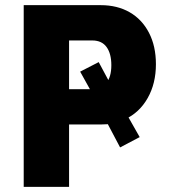

<svg xmlns="http://www.w3.org/2000/svg" viewBox="-20 -725 668 745"><path d="M72 0V-705H371Q435 -705 483 -677.5Q531 -650 558 -598Q585 -546 585 -476Q585 -401 553 -344.5Q521 -288 465 -262L467 -290L522 -193L446 -153L389 -261L420 -246Q409 -244 397 -243Q385 -242 371 -242H248V0ZM248 -379H336Q340 -379 342 -379Q344 -379 347 -380L350 -341L291 -447L363 -484L408 -400L392 -402Q412 -426 412 -472Q412 -517 393.5 -542.5Q375 -568 338 -568H248Z"/></svg>

Font: Nunito Sans 7pt Condensed Black
Style: Regular
Weight: 900
Width: 3
Designer: Vernon Adams
Foundry: Vernon Adams
Version: Version 3.101;gftools[0.9.27]